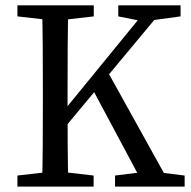

<svg xmlns="http://www.w3.org/2000/svg" viewBox="-20 -689 707 709"><path d="M138.3 -310V-359.3Q138.3 -436.3 137.8 -514.3Q137.3 -592.3 135.3 -669.3H232.5Q230.5 -593.3 230 -515.8Q229.5 -438.3 229.5 -359.3V-285.1Q229.5 -226.3 230 -151.6Q230.5 -77 232.5 0H135.3Q137.3 -76 137.8 -153.5Q138.3 -231 138.3 -310ZM175.2 -55.8H195.7L325.7 -40.8V0H44.3V-40.8ZM175.2 -613.5 44.3 -628.5V-669.3H326.3V-628.5L195.7 -613.5ZM515.9 -608.7 416.7 -628.5V-669.3H646.8V-628.5L536.5 -613.5ZM315.9 -370.7 370.9 -436.4 613 0H513.9ZM183.6 -175.5V-240.8L533.8 -669.3H594.6ZM404.8 0V-40.8L525.7 -55.8H541.1L661.8 -40.8V0Z"/></svg>

Font: Adobe Variable Font Prototype
Style: Regular
Weight: 389
Designer: Frank Grießhammer
Foundry: Adobe
Version: Version 1.004;hotconv 1.0.113;makeotfexe 2.5.65598